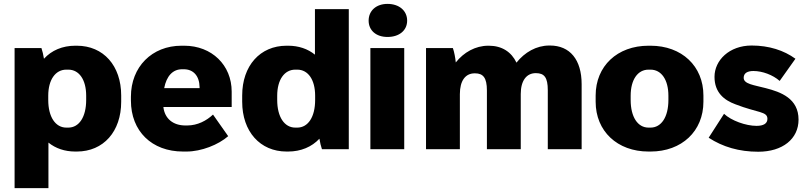

<svg xmlns="http://www.w3.org/2000/svg" viewBox="-20 -767 4142 987"><path d="M55 200H229V-34C266 -4 313 12 367 12H375C512 12 603 -91 603 -244V-276C603 -429 512 -532 375 -532H367C301 -532 245 -508 206 -465C203 -484 198 -506 193 -520H55ZM321 -111C265 -111 228 -166 228 -253V-275C228 -357 265 -409 321 -409H331C387 -409 423 -357 423 -275V-253C423 -166 387 -111 331 -111Z M921 12H939C1015 12 1103 -23 1153 -67L1075 -178C1042 -147 996 -122 942 -122H933C870 -122 827 -157 820 -216V-217H1171V-296C1171 -432 1069 -532 927 -532H913C761 -532 653 -423 653 -270V-250C653 -93 760 12 921 12ZM824 -314C836 -376 868 -411 916 -411H925C973 -411 1005 -378 1006 -319V-314Z M1453 12H1461C1527 12 1583 -12 1622 -54C1625 -35 1630 -14 1635 0H1773V-720H1599V-486C1562 -516 1515 -532 1461 -532H1453C1317 -532 1225 -429 1225 -276V-244C1225 -91 1317 12 1453 12ZM1498 -111C1442 -111 1405 -166 1405 -253V-275C1405 -357 1442 -409 1498 -409H1508C1564 -409 1600 -357 1600 -275V-253C1600 -166 1564 -111 1508 -111Z M1972 -577C2033 -577 2073 -611 2073 -661C2073 -712 2032 -747 1972 -747C1914 -747 1875 -712 1875 -661C1875 -611 1913 -577 1972 -577ZM1884 0H2058V-520H1884Z M2170 0H2344V-283C2344 -353 2373 -390 2420 -390H2422C2464 -390 2483 -367 2483 -302V0H2657V-284C2657 -353 2687 -391 2734 -391H2735C2778 -391 2796 -369 2796 -303V0H2970V-334C2970 -460 2910 -533 2807 -533H2804C2737 -533 2677 -498 2635 -445C2609 -500 2560 -532 2493 -532H2490C2424 -532 2364 -498 2323 -446C2321 -468 2315 -501 2308 -520H2170Z M3314 12H3324C3485 12 3596 -93 3596 -244V-276C3596 -427 3485 -532 3324 -532H3314C3153 -532 3042 -427 3042 -276V-244C3042 -93 3153 12 3314 12ZM3314 -111C3258 -111 3222 -166 3222 -253V-275C3222 -357 3258 -409 3314 -409H3324C3380 -409 3416 -357 3416 -275V-253C3416 -166 3380 -111 3324 -111Z M3878 13C4003 13 4085 -53 4085 -152C4085 -261 3994 -294 3916 -314C3855 -330 3803 -335 3803 -367C3803 -391 3822 -402 3853 -402C3899 -402 3953 -382 3988 -351L4069 -465C4010 -508 3933 -533 3844 -533C3729 -533 3653 -457 3653 -372C3653 -291 3703 -252 3760 -231C3876 -186 3925 -195 3925 -156C3925 -132 3905 -120 3869 -120C3814 -120 3739 -147 3702 -182L3623 -59C3695 -12 3779 13 3878 13Z"/></svg>

Font: Fixel Text ExtraBold
Style: Regular
Weight: 800
Width: 4
Designer: AlfaBravo + MacPaw
Foundry: Kyrylo Tkachov, Marchela Mozhyna, Serhii Makarenko, Maria Weinstein, Zakhar Kryvoshyya
Version: Version 1.211